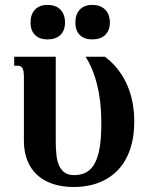

<svg xmlns="http://www.w3.org/2000/svg" viewBox="-20 -749 609 780"><path d="M77.1 -433.6Q77.1 -448.7 75.7 -458Q74.2 -467.3 70.8 -472.7Q67.4 -478 62.5 -480Q57.6 -481.9 51.3 -481.9H37.6V-518.6H206.5V-173.3Q206.5 -146.5 209 -121.8Q211.4 -97.2 219 -78.6Q226.6 -60.1 241.5 -48.8Q256.3 -37.6 281.2 -37.6Q310.1 -37.6 331.1 -49.3Q352.1 -61 365.5 -86.4Q378.9 -111.8 385.3 -151.6Q391.6 -191.4 391.6 -247.6Q391.6 -269.5 389.9 -301.5Q388.2 -333.5 381.8 -370.1Q375.5 -406.7 362.5 -445.3Q349.6 -483.9 327.6 -518.6H406.2Q438.5 -494.1 461.2 -464.1Q483.9 -434.1 498 -400.4Q512.2 -366.7 518.8 -330.3Q525.4 -293.9 525.4 -256.8Q525.4 -206.1 515.6 -166.7Q505.9 -127.4 488.5 -97.7Q471.2 -67.9 447.8 -47.1Q424.3 -26.4 397.2 -13.7Q370.1 -1 340.3 4.9Q310.5 10.7 280.3 10.7Q231.4 10.7 193.6 -2.2Q155.8 -15.1 129.9 -39.3Q104 -63.5 90.6 -98.4Q77.1 -133.3 77.1 -177.2ZM104 -657.2Q104 -690.9 122.3 -710Q140.6 -729 172.9 -729Q206.5 -729 225.3 -710Q244.1 -690.9 244.1 -657.2Q244.1 -625 225.3 -606.9Q206.5 -588.9 172.9 -588.9Q140.6 -588.9 122.3 -606.9Q104 -625 104 -657.2ZM286.1 -657.2Q286.1 -690.9 304.2 -710Q322.3 -729 354.5 -729Q388.2 -729 407.2 -710Q426.3 -690.9 426.3 -657.2Q426.3 -625 407.2 -606.9Q388.2 -588.9 354.5 -588.9Q322.3 -588.9 304.2 -606.9Q286.1 -625 286.1 -657.2Z"/></svg>

Font: Arian AMU Serif
Style: Bold
Weight: 700
Designer: Ruben Hakobyan (Tarumian)
Foundry: Ruben Hakobyan (Tarumian)
Version: Version 1.002